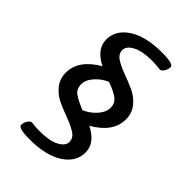

<svg xmlns="http://www.w3.org/2000/svg" viewBox="-216 -798 896 896"><g transform="rotate(45 231.5 -350.0)"><path d="M357 -648Q329 -652 301 -652Q237 -652 202 -633.5Q167 -615 167 -589Q167 -563 192 -547Q217 -531 252.5 -518Q288 -505 323 -489.5Q358 -474 383 -444Q408 -414 408 -372Q408 -287 308 -230Q384 -192 384 -129.5Q384 -67 323.5 -27.5Q263 12 156 12Q80 12 80 -8Q80 -22 87.5 -35Q95 -48 106 -52Q134 -48 162 -48Q226 -48 261 -66.5Q296 -85 296 -111Q296 -137 271 -153Q246 -169 211 -182Q176 -195 140.5 -210.5Q105 -226 80 -256Q55 -286 55 -328Q55 -412 155 -470Q79 -508 79 -570.5Q79 -633 139.5 -672.5Q200 -712 307 -712Q383 -712 383 -692Q383 -678 375.5 -665Q368 -652 357 -648ZM228 -440Q195 -426 169.5 -398Q144 -370 144 -339.5Q144 -309 166.5 -293Q189 -277 234 -259Q268 -273 293.5 -301.5Q319 -330 319 -360Q319 -390 296 -407Q273 -424 228 -440Z"/></g></svg>

Font: Cagliostro
Style: Regular
Weight: 400
Designer: Matthew Desmond
Foundry: Matthew Desmond
Version: Version